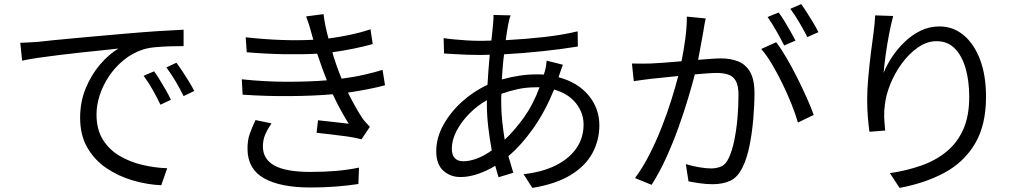

<svg xmlns="http://www.w3.org/2000/svg" viewBox="-20 -867 5040 937"><path d="M79 -658Q108 -659 131 -660.5Q154 -662 168 -663Q192 -666 237.5 -670.5Q283 -675 342.5 -680.5Q402 -686 469.5 -692Q537 -698 606 -704Q688 -711 757 -715.5Q826 -720 876 -722V-642Q848 -642 812 -641Q776 -640 741 -637Q706 -634 680 -626Q627 -609 584.5 -574.5Q542 -540 512 -495Q482 -450 466.5 -402Q451 -354 451 -309Q451 -236 481.5 -186.5Q512 -137 562.5 -107Q613 -77 674 -62.5Q735 -48 796 -46L767 37Q698 34 628 13.5Q558 -7 499.5 -46.5Q441 -86 406 -147Q371 -208 371 -292Q371 -370 398.5 -436.5Q426 -503 469 -553Q512 -603 558 -630Q526 -626 479 -621.5Q432 -617 377.5 -611Q323 -605 269 -598.5Q215 -592 167.5 -585Q120 -578 88 -571ZM732 -519Q744 -503 759 -478.5Q774 -454 789 -428Q804 -402 814 -380L763 -356Q746 -392 725 -429Q704 -466 681 -497ZM841 -561Q853 -545 869 -521Q885 -497 901 -471Q917 -445 928 -423L876 -398Q858 -435 836.5 -471Q815 -507 792 -538Z M1502 -698Q1496 -721 1489 -743.5Q1482 -766 1474 -787L1559 -798Q1562 -770 1568.5 -739.5Q1575 -709 1583 -679Q1636 -686 1688 -697Q1740 -708 1788 -724L1799 -652Q1756 -640 1705 -629.5Q1654 -619 1602 -612Q1607 -593 1613 -576Q1619 -559 1624 -543Q1629 -529 1635 -513.5Q1641 -498 1647 -483Q1709 -491 1760.5 -503Q1812 -515 1847 -526L1859 -451Q1823 -441 1777 -432Q1731 -423 1678 -415Q1694 -383 1711.5 -351.5Q1729 -320 1748 -291Q1756 -279 1765.5 -269Q1775 -259 1785 -248L1744 -187Q1716 -195 1678 -200.5Q1640 -206 1600 -210.5Q1560 -215 1525 -219L1532 -280Q1572 -276 1615 -271Q1658 -266 1682 -263Q1660 -298 1640.5 -334Q1621 -370 1604 -407Q1513 -399 1396.5 -398Q1280 -397 1164 -405L1160 -480Q1273 -468 1381.5 -468Q1490 -468 1575 -475Q1570 -489 1565 -501.5Q1560 -514 1555 -527Q1540 -569 1528 -605Q1455 -601 1366.5 -602.5Q1278 -604 1184 -612L1179 -685Q1269 -675 1353 -672Q1437 -669 1509 -673Q1507 -679 1505.5 -685.5Q1504 -692 1502 -698ZM1305 -265Q1287 -239 1275 -212Q1263 -185 1263 -152Q1263 -90 1319.5 -59Q1376 -28 1494 -28Q1564 -28 1621 -33Q1678 -38 1732 -49L1729 31Q1677 39 1618 43.5Q1559 48 1495 48Q1348 48 1268.5 3Q1189 -42 1188 -138Q1187 -181 1199 -214.5Q1211 -248 1227 -281Z M2472 -792Q2468 -782 2465 -770Q2462 -758 2460 -747Q2457 -731 2454 -712Q2451 -693 2448 -671Q2543 -676 2633 -686Q2723 -696 2799 -714L2800 -640Q2721 -627 2626.5 -617Q2532 -607 2440 -602Q2436 -573 2433.5 -542Q2431 -511 2429 -479Q2517 -504 2597 -504Q2607 -504 2616 -504Q2625 -504 2634 -503Q2636 -509 2637 -513Q2641 -524 2644 -541Q2647 -558 2648 -571L2727 -551Q2723 -541 2717 -523.5Q2711 -506 2707 -494Q2707 -493 2706.5 -492.5Q2706 -492 2706 -490Q2800 -465 2852.5 -401.5Q2905 -338 2905 -255Q2905 -183 2871.5 -120.5Q2838 -58 2766 -13.5Q2694 31 2578 50L2535 -17Q2626 -27 2691.5 -59.5Q2757 -92 2792.5 -143Q2828 -194 2828 -259Q2828 -316 2791 -363Q2754 -410 2684 -430Q2641 -324 2583 -241.5Q2525 -159 2461 -105Q2473 -62 2485 -24L2413 -2Q2409 -15 2405 -29Q2401 -43 2397 -58Q2356 -33 2312 -18Q2268 -3 2227 -3Q2178 -3 2143.5 -34Q2109 -65 2109 -129Q2109 -194 2143 -256Q2177 -318 2233.5 -369.5Q2290 -421 2359 -453Q2361 -491 2364 -528Q2367 -565 2370 -600Q2354 -599 2339 -599Q2324 -599 2309 -599Q2288 -599 2257.5 -600Q2227 -601 2197.5 -603Q2168 -605 2147 -606L2145 -681Q2163 -678 2193.5 -675Q2224 -672 2256.5 -670Q2289 -668 2310 -668Q2327 -668 2344 -668Q2361 -668 2378 -669Q2380 -691 2382.5 -710.5Q2385 -730 2386 -746Q2387 -760 2388 -772.5Q2389 -785 2388 -794ZM2426 -368Q2426 -320 2431 -274.5Q2436 -229 2443 -185Q2493 -232 2537.5 -294.5Q2582 -357 2613 -441Q2609 -441 2605 -441Q2601 -441 2596 -441Q2547 -441 2504.5 -431.5Q2462 -422 2427 -409Q2426 -399 2426 -389Q2426 -379 2426 -368ZM2185 -142Q2185 -80 2242 -80Q2271 -80 2306.5 -93Q2342 -106 2380 -133Q2370 -186 2363 -245Q2356 -304 2356 -360Q2356 -365 2356 -369.5Q2356 -374 2356 -378Q2308 -351 2269 -311Q2230 -271 2207.5 -227Q2185 -183 2185 -142Z M3424 -777Q3421 -763 3418 -747.5Q3415 -732 3413 -717Q3409 -695 3402 -655.5Q3395 -616 3387 -575Q3422 -578 3451.5 -580Q3481 -582 3499 -582Q3544 -582 3581 -568Q3618 -554 3640 -517Q3662 -480 3662 -412Q3662 -353 3656 -284.5Q3650 -216 3637.5 -154.5Q3625 -93 3604 -51Q3580 -1 3543 15.5Q3506 32 3458 32Q3429 32 3396.5 27.5Q3364 23 3340 18L3327 -66Q3359 -56 3393.5 -50.5Q3428 -45 3449 -45Q3477 -45 3499.5 -54.5Q3522 -64 3537 -97Q3553 -131 3563.5 -182Q3574 -233 3579 -291Q3584 -349 3584 -403Q3584 -449 3571 -472Q3558 -495 3534 -503Q3510 -511 3478 -511Q3460 -511 3431.5 -509Q3403 -507 3371 -504Q3357 -450 3337 -383.5Q3317 -317 3291 -244.5Q3265 -172 3232.5 -100Q3200 -28 3160 35L3079 2Q3117 -49 3150 -114Q3183 -179 3210 -248Q3237 -317 3257 -381.5Q3277 -446 3290 -496Q3250 -492 3216.5 -488.5Q3183 -485 3163 -483Q3146 -481 3119 -477.5Q3092 -474 3073 -471L3064 -557Q3109 -556 3154 -557Q3179 -558 3219.5 -561Q3260 -564 3306 -568Q3317 -622 3324.5 -678.5Q3332 -735 3332 -786ZM3768 -661Q3791 -631 3818 -585Q3845 -539 3870.5 -488Q3896 -437 3917.5 -389Q3939 -341 3951 -306L3874 -269Q3863 -308 3843.5 -357Q3824 -406 3799.5 -456.5Q3775 -507 3748.5 -552Q3722 -597 3695 -628ZM3780 -806Q3793 -789 3808 -764.5Q3823 -740 3837.5 -714.5Q3852 -689 3862 -669L3807 -645Q3792 -675 3769 -715.5Q3746 -756 3726 -784ZM3890 -847Q3903 -829 3919 -804Q3935 -779 3950 -754Q3965 -729 3974 -710L3920 -686Q3904 -718 3881 -757Q3858 -796 3837 -824Z M4339 -789Q4329 -753 4319 -701Q4309 -649 4302 -597.5Q4295 -546 4292 -511Q4307 -549 4333.5 -589Q4360 -629 4395.5 -663Q4431 -697 4473.5 -717.5Q4516 -738 4564 -738Q4631 -738 4682 -696Q4733 -654 4762.5 -577Q4792 -500 4792 -395Q4792 -256 4738 -165.5Q4684 -75 4589 -24Q4494 27 4370 50L4323 -22Q4404 -34 4474.5 -58.5Q4545 -83 4598 -126Q4651 -169 4680.5 -234.5Q4710 -300 4710 -394Q4710 -473 4692 -534.5Q4674 -596 4639 -631Q4604 -666 4551 -666Q4504 -666 4460.5 -636Q4417 -606 4382 -558.5Q4347 -511 4325 -456.5Q4303 -402 4298 -353Q4294 -324 4295 -296Q4296 -268 4300 -230L4223 -224Q4219 -253 4215.5 -293.5Q4212 -334 4212 -383Q4212 -431 4217.5 -490.5Q4223 -550 4230 -608Q4237 -666 4243 -706Q4246 -729 4248 -750.5Q4250 -772 4251 -792Z"/></svg>

Font: Source Han Sans SC
Style: Regular
Weight: 400
Designer: Ryoko NISHIZUKA 西塚涼子 (kana, bopomofo & ideographs); Paul D. Hunt (Latin, Greek & Cyrillic); Sandoll Communications 산돌커뮤니
Foundry: Adobe
Version: Version 2.002;hotconv 1.0.116;makeotfexe 2.5.65601; ttfautoh